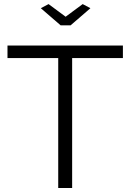

<svg xmlns="http://www.w3.org/2000/svg" viewBox="-20 -937 650 957"><path d="M592.6 -647.7H339.6V0H270.2V-647.7H17.3V-710H592.6ZM222.1 -916.6 307.1 -853.6 392.1 -916.6 430.6 -896.1 332 -810.8H282.1L183.5 -896.1Z"/></svg>

Font: Raleway Thin
Style: Regular
Weight: 100
Designer: Matt McInerney, Pablo Impallari, Rodrigo Fuenzalida
Foundry: Matt McInerney, Pablo Impallari, Rodrigo Fuenzalida
Version: Version 4.026